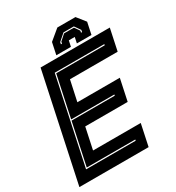

<svg xmlns="http://www.w3.org/2000/svg" viewBox="-216 -971 1003 1093"><g transform="rotate(-30 285.0 -425.0)"><path d="M-17 0 132 -700H587L557 -558.5H243.5L214.5 -424H493.5L463.5 -282.5H184.5L154.5 -141.5H468L438 0ZM66.5 -68.5H392.5L394 -75.5H75L133.5 -350H417.5L419 -357H135L192.5 -627H511.5L513 -634H187ZM447.5 -849.5 492 -793.5 475.5 -715.5H379.5L387.5 -753.5H348.5L340.5 -715.5H244.5L261 -793.5L328.5 -849.5ZM413 -808H345L301 -769.5L298.5 -756.5H305.5L308 -768.5L345 -801.5H410L433 -768.5L430.5 -756.5H437.5L440 -769.5Z"/></g></svg>

Font: Tourney ExtraBold
Style: Italic
Weight: 800
Italic angle: -12°
Version: Version 1.015